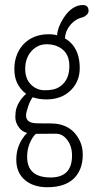

<svg xmlns="http://www.w3.org/2000/svg" viewBox="-20 -518 378 777"><path d="M130.9 -19Q137.7 -18.6 156.2 -18.6H183.6Q270.5 -18.6 303.7 53.7Q314.9 77.1 314.9 107.9Q314.9 138.7 305.9 162.6Q296.9 186.5 279.3 204.1Q242.2 239.7 171.9 239.7Q115.7 239.7 81.1 210.9Q45.9 181.2 45.9 127.9Q45.9 80.6 71.3 42.5Q80.1 28.8 89.8 20Q69.8 15.1 57.6 -1Q42 -21.5 42 -43.5Q42 -65.4 46.4 -79.8Q50.8 -94.2 58.6 -106.4Q70.8 -125.5 85.9 -138.2Q62.5 -154.8 48.8 -183.6Q38.1 -206.5 38.1 -239Q38.1 -271.5 49.1 -298.1Q60.1 -324.7 78.6 -342.5Q97.2 -360.4 121.1 -369.6Q145 -378.9 172.9 -379.4Q192.4 -379.9 210.9 -375.5Q213.4 -408.2 237.3 -445.3Q271.5 -497.6 315.4 -497.6Q338.4 -497.6 338.4 -473.6Q338.4 -459 316.9 -448.7Q283.2 -441.4 261.7 -413.1Q244.6 -391.1 242.7 -362.8Q255.9 -355.5 266.6 -344.7Q302.7 -308.6 302.7 -242.7Q302.7 -189.9 268.6 -154.8Q230.5 -115.7 168.5 -115.7Q136.7 -115.7 112.3 -124.5Q102.5 -111.8 95.2 -90.8Q85.4 -63 85.4 -50.8Q85.4 -19 130.9 -19ZM238.3 -181.6Q260.7 -207 260.7 -251Q260.7 -313.5 206.1 -333Q189.9 -338.9 168.7 -338.9Q147.5 -338.9 130.9 -329.8Q114.3 -320.8 103.5 -306.6Q82 -279.3 82 -239.3Q82 -199.2 105.2 -176Q128.4 -152.8 160.4 -152.8Q192.4 -152.8 209.7 -160.6Q227.1 -168.5 238.3 -181.6ZM126.5 23.4Q119.1 27.8 112.8 38.1Q89.8 73.2 89.8 116.7Q89.8 200.2 185.1 200.2Q271.5 200.2 271.5 111.3Q271.5 72.3 251 46.9Q232.4 23.4 208.3 23.2Q184.1 22.9 156.2 23.4Q141.1 23.9 126.5 23.4Z"/></svg>

Font: Pompiere 
Style: Regular
Weight: 400
Designer: Karolina Lach
Foundry: Sorkin Type Co.
Version: Version 1.002